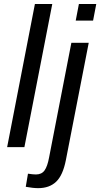

<svg xmlns="http://www.w3.org/2000/svg" viewBox="-20 -745 507 972"><path d="M244.6 -724.6 103.5 0H16.1L156.7 -724.6ZM467.3 -724.6 451.2 -640.6H363.3L379.4 -724.6ZM173.3 207.5Q147.5 207.5 110.4 200.7L121.6 134.3Q134.3 136.2 144.3 137.2Q154.3 138.2 162.1 138.2Q190.9 138.2 205.6 117.7Q220.2 97.2 228.5 52.2L341.3 -528.3H429.2L313.5 65.4Q298.3 142.6 264.2 175Q230 207.5 173.3 207.5Z"/></svg>

Font: Arimo
Style: Italic
Weight: 400
Italic angle: -12°
Designer: Steve Matteson
Foundry: Monotype Imaging Inc.
Version: Version 1.33